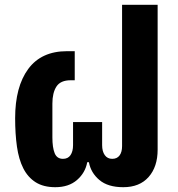

<svg xmlns="http://www.w3.org/2000/svg" viewBox="-20 -767 739 799"><path d="M210 12Q161 12 128.5 -8.5Q96 -29 77 -66.5Q58 -104 50.5 -157Q43 -210 43 -275Q43 -406 97.5 -480Q152 -554 259 -554H291V-433H274Q232 -433 215 -407Q198 -381 198 -336V-195Q198 -153 207.5 -129.5Q217 -106 242 -106Q263 -106 273.5 -121.5Q284 -137 284 -163V-259H405V-163Q405 -137 416 -121.5Q427 -106 447 -106Q467 -106 477.5 -120Q488 -134 488 -159V-747H636V-144Q636 -73 598.5 -30.5Q561 12 493 12Q429 12 393.5 -18Q358 -48 350 -92H343Q335 -48 300.5 -18Q266 12 210 12Z"/></svg>

Font: IBM-Poppins
Style: Poppins-Bold
Weight: 700
Designer: Mike Abbink, Paul van der Laan, Pieter van Rosmalen, Ben Mitchell, Mark Frömberg
Foundry: Bold Monday
Version: Version 1.1